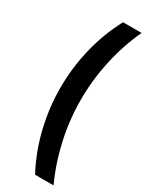

<svg xmlns="http://www.w3.org/2000/svg" viewBox="-250 -824 831 1069"><g transform="rotate(30 165.5 -290.0)"><path d="M313 -780Q261 -668 233.5 -543Q206 -418 206 -290Q206 -163 233.5 -38Q261 87 313 200H194Q134 87 104 -38Q74 -163 74 -290Q74 -418 104 -543Q134 -668 194 -780Z"/></g></svg>

Font: Venryn Sans SemiBold
Style: Regular
Weight: 600
Designer: Owen Earl, indestructible type* (font) & Cristiano Sobral (main changes)
Version: Version 3.60;October 28, 2020;FontCreator 13.0.0.2681 64-bit